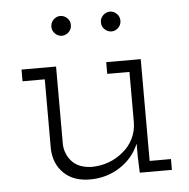

<svg xmlns="http://www.w3.org/2000/svg" viewBox="-45 -585 627 637"><g transform="rotate(-5 269.0 -266.5)"><path d="M394 -97V-52L396 0H503V-36H432V-375H317V-336H391V-170Q391 -140 378.5 -114.5Q366 -89 345 -72Q323 -53 295.5 -43Q268 -33 237 -33Q195 -35 173.5 -58.5Q152 -82 150 -115V-375H35V-336H109V-104Q111 -54 143 -23Q175 8 230 8Q285 8 329.5 -20.5Q374 -49 394 -97ZM376 -508Q376 -522 366 -531.5Q356 -541 344 -541Q331 -541 321 -531.5Q311 -522 311 -508Q311 -494 321 -484.5Q331 -475 344 -475Q356 -475 366 -484.5Q376 -494 376 -508ZM211 -508Q211 -522 201 -531.5Q191 -541 178 -541Q166 -541 156 -531.5Q146 -522 146 -508Q146 -494 156 -484.5Q166 -475 178 -475Q191 -475 201 -484.5Q211 -494 211 -508Z"/></g></svg>

Font: Josefin Slab Thin
Style: Regular
Weight: 400
Version: Version 2.000